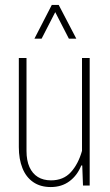

<svg xmlns="http://www.w3.org/2000/svg" viewBox="-20 -749 442 775"><path d="M342 -515V0H315L312 -81H308Q292 -41 260.5 -17.5Q229 6 185 6Q143 6 114 -14Q85 -34 70.5 -70.5Q56 -107 56 -155V-515H87V-140Q87 -101 99 -74.5Q111 -48 133 -34.5Q155 -21 186 -21Q236 -21 266 -54Q296 -87 311 -140V-515ZM119 -593 189 -729H217L288 -593H258L203 -700L148 -593Z"/></svg>

Font: Hubot Sans Condensed ExtraLight
Style: Regular
Weight: 200
Width: 3
Designer: Deni Anggara
Foundry: GitHub, Inc., Subsidiary of Microsoft Corporation
Version: Version 2.000